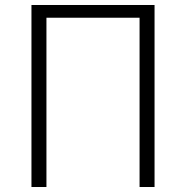

<svg xmlns="http://www.w3.org/2000/svg" viewBox="-20 -749 745 769"><path d="M599 -729V0H539V-678H166V0H106V-729Z"/></svg>

Font: Kinto Sans Light
Style: Regular
Weight: 300
Designer: Authors: Ryoko NISHIZUKA  (kana & ideographs); Paul D. Hunt (Latin, Greek & Cyrillic); Wenlong ZHANG  (bopomofo); Sandol
Foundry: Adobe Systems Incorporated, ookami Inc.
Version: Version 0.001